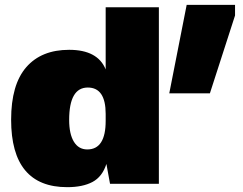

<svg xmlns="http://www.w3.org/2000/svg" viewBox="-20 -760 1003 794"><path d="M952 -740V-696L848 -374H680L752 -740ZM26 -265Q26 -410 88.5 -482Q151 -554 266 -554Q384 -554 417 -473V-730H637V0H435L420 -82Q403 -29 362.5 -7.5Q322 14 258 14Q26 14 26 -265ZM266 -264Q266 -206 285.5 -174Q305 -142 341 -142Q417 -142 417 -260V-289Q417 -398 343 -398Q266 -398 266 -264Z"/></svg>

Font: Nacelle Black
Style: Regular
Weight: 900
Designer: Sora Sagano
Foundry: Sora Sagano
Version: Version 1.000;FEAKit 1.0